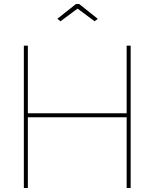

<svg xmlns="http://www.w3.org/2000/svg" viewBox="-20 -938 771 958"><path d="M266 -844 359 -918H375L468 -844L452 -832L367 -895L282 -832ZM632 -710V0H612V-353H119V0H99V-710H119V-373H612V-710Z"/></svg>

Font: Raleway-v4020 Thin
Style: Regular
Weight: 250
Designer: Matt McInerney, Pablo Impallari, Rodrigo Fuenzalida
Foundry: Matt McInerney, Pablo Impallari, Rodrigo Fuenzalida
Version: Version 4.020;PS 004.020;hotconv 1.0.88;makeotf.lib2.5.64775